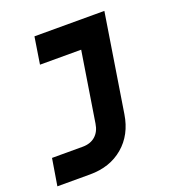

<svg xmlns="http://www.w3.org/2000/svg" viewBox="-132 -656 865 942"><g transform="rotate(-20 300.0 -185.0)"><path d="M7 180 30 40H190Q231 40 256.5 17.5Q282 -5 288 -45L346 -410H131L153 -550H518L437 -40Q421 62 351.5 121Q282 180 178 180Z"/></g></svg>

Font: JetBrains Mono Extra Bold
Style: Italic
Weight: 800
Italic angle: -9°
Monospace: yes
Designer: Philipp Nurullin, Konstantin Bulenkov
Foundry: JetBrains
Version: 2.002